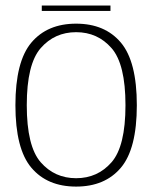

<svg xmlns="http://www.w3.org/2000/svg" viewBox="-20 -686 582 710"><path d="M261.5 4Q368 4 427 -65.8Q486 -135.5 486 -297Q486 -458.5 427 -528.5Q368 -598.5 261.5 -598.5Q155 -598.5 96 -528.5Q37 -458.5 37 -297Q37 -135.5 96 -65.8Q155 4 261.5 4ZM261.5 -27Q182 -27 130.5 -86Q79 -145 79 -297Q79 -449 130.5 -508Q182 -567 261.5 -567Q341 -567 392.5 -508Q444 -449 444 -297Q444 -145 392.5 -86Q341 -27 261.5 -27ZM134.5 -645.5H388.5V-665.5H134.5Z"/></svg>

Font: Anybody Thin ExtraLight
Style: Regular
Weight: 250
Version: Version 1.113;gftools[0.9.25]